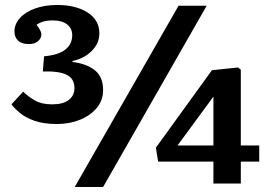

<svg xmlns="http://www.w3.org/2000/svg" viewBox="-20 -737 1082 771"><path d="M280 14 697 -714H810L394 14ZM837 0V-88H615L606 -144L831 -455L936 -466L947 -457V-153H1021V-88H947V0ZM693 -153H837V-349ZM209 -239Q155 -239 118.5 -252Q82 -265 60 -283.5Q38 -302 26 -318L73 -369Q92 -350 119.5 -334Q147 -318 189 -318Q234 -318 256.5 -336Q279 -354 279 -383Q279 -421 248 -436.5Q217 -452 152 -450L157 -511Q215 -516 242.5 -538Q270 -560 270 -596Q270 -623 249.5 -639Q229 -655 193 -655Q169 -655 154 -650.5Q139 -646 127 -638Q136 -625 141 -616Q146 -607 146 -599Q146 -583 132.5 -571.5Q119 -560 96 -560Q67 -560 52.5 -574Q38 -588 38 -611Q38 -640 60 -664.5Q82 -689 121 -703Q160 -717 210 -717Q284 -717 331.5 -687Q379 -657 379 -603Q379 -563 348.5 -532.5Q318 -502 271 -492V-488Q326 -482 360 -455.5Q394 -429 394 -376Q394 -334 368.5 -303.5Q343 -273 301 -256Q259 -239 209 -239Z"/></svg>

Font: Literata 7pt SemiBold
Style: Regular
Weight: 600
Designer: Latin by Veronika Burian and Jose Scaglione. Greek by Irene Vlachou. Cyrillic by Vera Evstafieva.
Foundry: TypeTogether
Version: Version 3.002